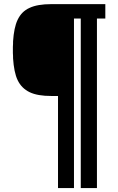

<svg xmlns="http://www.w3.org/2000/svg" viewBox="-20 -820 578 939"><path d="M263.7 99.6H341.8V-729.5H375V99.6H454.1V-729.5H495.1V-799.8H231.4C186.5 -799.8 150.4 -793.9 124 -781.2C97.7 -769.5 79.1 -750 66.4 -723.6C53.7 -697.3 46.9 -662.1 43.9 -618.2C43.9 -610.4 43.9 -601.6 43 -590.8V-560.5C43.9 -550.8 43.9 -542 43.9 -534.2C46.9 -490.2 53.7 -454.1 66.4 -427.7C79.1 -401.4 98.6 -381.8 125 -369.1C151.4 -356.4 186.5 -350.6 231.4 -350.6H263.7V99.6Z"/></svg>

Font: Yellow Ladder Regular
Style: Regular
Weight: 400
Designer: Zima Creative
Version: Version 2.002